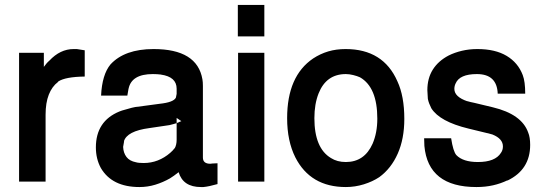

<svg xmlns="http://www.w3.org/2000/svg" viewBox="-20 -733 2207 775"><path d="M57 -520H157V-463Q162 -470 167.5 -476.5Q173 -483 179 -488Q223 -535 277 -535H290L322 -530V-424Q244 -423 215 -404L214 -402Q190 -384 177 -351Q164 -318 164 -270V0H57Z M858 -74V10Q823 20 801 22H791Q719 22 701 -38Q691 -30 682.5 -24Q674 -18 666 -13Q638 3 607 12.5Q576 22 543 22Q432 22 387 -55Q367 -92 367 -138Q367 -244 462 -283L473 -287L512 -298L526 -301Q540 -303 564.5 -306Q589 -309 624 -314Q681 -320 690 -339L693 -354V-375Q693 -423 629 -432H630Q622 -433 614 -433.5Q606 -434 597 -434Q511 -434 499 -375V-376L494 -347H388Q392 -432 426 -473Q483 -535 600 -535Q776 -535 797 -413Q798 -408 798.5 -401Q799 -394 799 -386V-97Q799 -72 829 -72Q833 -72 837 -73ZM693 -236Q687 -234 679.5 -232Q672 -230 664 -228L583 -216Q492 -204 480 -162L481 -163L477 -140Q478 -116 490.5 -99.5Q503 -83 529 -78Q539 -75 560 -75Q590 -75 617 -85.5Q644 -96 667 -116Q672 -120 677 -125.5Q682 -131 685 -135V-134Q693 -148 693 -169ZM703 -240H702L712 -244L693 -257V-236Z M1047 -520V0H941V-520ZM1047 -713V-586H940V-713Z M1375 -535Q1527 -535 1584 -405Q1612 -345 1612 -253Q1612 -173 1585.5 -113Q1559 -53 1511 -18Q1484 0 1448.5 11Q1413 22 1376 22Q1233 22 1172 -98Q1139 -164 1139 -256Q1139 -426 1244 -497Q1273 -516 1305 -525.5Q1337 -535 1375 -535ZM1376 -434Q1297 -434 1266 -356Q1249 -313 1249 -256Q1249 -135 1316 -95Q1341 -79 1376 -79Q1451 -79 1484 -153Q1503 -197 1503 -254Q1503 -381 1433 -421Q1422 -426 1406 -430Q1390 -434 1376 -434Z M1989 -355Q1986 -434 1905 -434Q1835 -434 1819 -396Q1814 -386 1814 -374Q1814 -342 1867 -324L1865 -325Q1873 -323 1880 -321Q1887 -319 1894 -318L1969 -300Q2086 -272 2112 -198Q2120 -179 2120 -148Q2120 -48 2028 -4V-5Q2001 8 1970 15Q1939 22 1903 22Q1708 22 1693 -144L1692 -175H1801Q1809 -122 1822 -107Q1849 -79 1909 -79Q1979 -79 2002 -116Q2010 -127 2010 -142Q2010 -173 1968 -190L1950 -195Q1948 -196 1945 -196L1871 -214Q1755 -242 1721 -296Q1716 -306 1712.5 -315Q1709 -324 1707 -334L1705 -369Q1705 -417 1727 -452Q1749 -487 1791 -509Q1815 -521 1844.5 -528Q1874 -535 1907 -535Q1979 -535 2025 -507.5Q2071 -480 2090 -430Q2100 -404 2100 -355Z"/></svg>

Font: Ekushey Bangla
Style: Bold
Weight: 700
Designer: Al Mamun Sumon
Foundry: Al Mamun Sumon
Version: Version 1.0